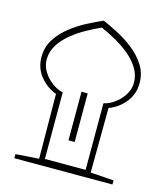

<svg xmlns="http://www.w3.org/2000/svg" viewBox="-114 -861 827 950"><g transform="rotate(15 299.5 -386.0)"><path d="M48.3 0V-21L167.5 -29.3L165 -360.8Q117.2 -377.9 82.8 -419.7Q48.3 -461.4 48.3 -519.5Q48.3 -570.8 74.7 -611.3Q101.1 -651.9 141.1 -682.9Q181.2 -713.9 224.1 -735.8Q267.1 -757.8 299.8 -772Q332.5 -757.8 375.2 -735.8Q418 -713.9 458 -682.9Q498 -651.9 524.4 -611.3Q550.8 -570.8 550.8 -519.5Q550.8 -461.4 516.4 -419.7Q481.9 -377.9 434.1 -360.8L431.6 -29.3L550.8 -21V0ZM403.8 -35.6V-376.5Q433.1 -382.8 460.4 -403.1Q487.8 -423.3 505.6 -452.4Q523.4 -481.4 523.4 -512.7Q523.4 -554.2 501.2 -589.1Q479 -624 444.3 -651.9Q409.7 -679.7 371.1 -700.9Q332.5 -722.2 299.8 -736.3Q267.1 -722.2 228.5 -700.9Q189.9 -679.7 155.3 -651.9Q120.6 -624 98.4 -589.1Q76.2 -554.2 76.2 -512.7Q76.2 -481.4 94 -452.4Q111.8 -423.3 139.2 -403.1Q166.5 -382.8 195.3 -376.5V-35.6ZM284.2 -403.8H315.9V-154.8H284.2Z"/></g></svg>

Font: Pinar-FD Regular
Style: FD-Regular
Weight: 400
Designer: Amin Abedi
Version: Version 3.000